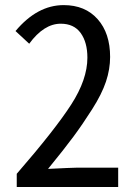

<svg xmlns="http://www.w3.org/2000/svg" viewBox="-20 -747 540 767"><path d="M46.9 0V-52.7Q200.2 -229.5 264.6 -329.6Q329.1 -429.7 329.1 -516.6Q329.1 -578.1 302.2 -615.2Q275.4 -652.3 222.7 -652.3Q155.3 -652.3 96.7 -572.3L42 -623Q128.9 -726.6 234.4 -726.6Q320.3 -726.6 370.1 -670.4Q419.9 -614.3 419.9 -519.5Q419.9 -470.7 403.3 -420.9Q386.7 -371.1 348.1 -310.5Q309.6 -250 273.4 -201.2Q237.3 -152.3 171.9 -72.3Q269.5 -77.1 284.2 -77.1H452.1V0Z"/></svg>

Font: GenEi Gothic M Regular
Style: Regular
Weight: 400
Designer: o_tamon (Modified); [Source Han Sans]
Ryoko NISHIZUKA  (kana & ideographs); Paul D. Hunt (Latin, Greek & Cyrillic); Wenl
Version: Version 1.1a;Original Version 1.004